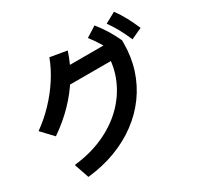

<svg xmlns="http://www.w3.org/2000/svg" viewBox="-188 -1071 1377 1344"><g transform="rotate(-30 500.0 -399.0)"><path d="M116 -63Q247 -77 354.5 -125Q462 -173 539.5 -248.5Q617 -324 659.5 -421Q702 -518 702 -630L759 -567H325V-687H816L839 -654V-630Q839 -520 807.5 -422Q776 -324 716.5 -242Q657 -160 573 -97.5Q489 -35 384 4.5Q279 44 157 57ZM15 -395Q87 -446 150.5 -512.5Q214 -579 262.5 -654Q311 -729 339 -805L474 -782Q444 -688 391.5 -602Q339 -516 266.5 -441Q194 -366 102 -303ZM751 -607Q724 -661 698 -703.5Q672 -746 640 -787L724 -840Q759 -797 786.5 -752Q814 -707 839 -654ZM906 -623Q882 -679 858 -722.5Q834 -766 804 -808L890 -855Q922 -811 947 -764.5Q972 -718 995 -664Z"/></g></svg>

Font: M PLUS 1 Code
Style: Regular
Weight: 400
Designer: Coji Morishita
Foundry: UNDERFOREST DESIGN
Version: Version 1.005